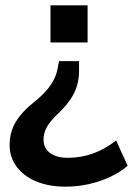

<svg xmlns="http://www.w3.org/2000/svg" viewBox="-20 -509 499 719"><path d="M226 190Q163 190 116 170.5Q69 151 42.5 115.5Q16 80 16 34Q16 5 24.5 -21Q33 -47 53 -73Q73 -99 108 -127Q140 -153 157.5 -174.5Q175 -196 184 -215.5Q193 -235 196 -254L201 -280H276V-244Q276 -216 269 -190.5Q262 -165 245.5 -139.5Q229 -114 200 -86Q167 -55 155 -32.5Q143 -10 143 14Q143 35 153.5 50Q164 65 184.5 73.5Q205 82 234 82Q284 82 329 65.5Q374 49 415 17L458 112Q430 136 392.5 153.5Q355 171 312.5 180.5Q270 190 226 190ZM169 -350V-489H308V-350Z"/></svg>

Font: Nunito Sans 12pt ExtraLight
Style: Regular
Weight: 200
Designer: Vernon Adams
Foundry: Vernon Adams
Version: Version 3.101;gftools[0.9.27]